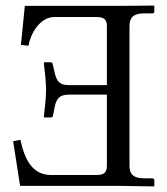

<svg xmlns="http://www.w3.org/2000/svg" viewBox="-20 -666 600 688"><path d="M69 -645 55 -505 82 -502C89 -545 123 -605 175 -605H327C351 -605 363 -597 363 -573V-361H227C191 -361 183 -377 176 -405L169 -435C169 -439 166 -443 162 -443H140C138 -443 137 -441 137 -439C140 -414 145 -377 145 -344C145 -310 139 -265 137 -248L139 -245H162C167 -245 170 -249 170 -252L176 -283C182 -312 193 -327 227 -327H363V-72C363 -45 349 -39 327 -39H163C97 -39 69 -92 53 -165L27 -160L52 0H326H404L533 2V-20C533 -23 532 -27 525 -27H496C456 -27 444 -44 444 -72V-572C444 -603 458 -618 496 -618H525C532 -618 533 -622 533 -625V-646L403 -645Z"/></svg>

Font: Libertinus Serif
Style: Regular
Weight: 400
Designer: Philipp H. Poll
Foundry: Khaled Hosny
Version: Version 6.2